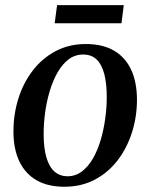

<svg xmlns="http://www.w3.org/2000/svg" viewBox="-20 -718 587 750"><path d="M315.5 -546Q381 -546 425.2 -520.2Q469.5 -494.5 492.2 -445.8Q515 -397 515 -328Q515 -262.5 495.8 -201.5Q476.5 -140.5 440 -92.5Q403.5 -44.5 350.8 -16.5Q298 11.5 231.5 11.5Q166.5 11.5 122.2 -14.2Q78 -40 55.2 -88.5Q32.5 -137 32.5 -204.5Q32.5 -271.5 51.8 -333Q71 -394.5 108 -442.5Q145 -490.5 197.2 -518.2Q249.5 -546 315.5 -546ZM305 -505Q272.5 -505 247.5 -485.8Q222.5 -466.5 204.2 -434Q186 -401.5 174 -361.2Q162 -321 156.2 -278Q150.5 -235 150.5 -195Q150.5 -139 161.5 -102.2Q172.5 -65.5 193.2 -47.5Q214 -29.5 244 -29.5Q275.5 -29.5 300.5 -48.8Q325.5 -68 343.8 -100.2Q362 -132.5 373.8 -172.8Q385.5 -213 391.2 -255.8Q397 -298.5 397 -338.5Q397 -391 387.5 -428.2Q378 -465.5 357.8 -485.2Q337.5 -505 305 -505ZM203 -698H463.5L454.5 -627H193.5Z"/></svg>

Font: Merriweather 72pt Medium
Style: Italic
Weight: 500
Italic angle: -7.8°
Version: Version 2.101